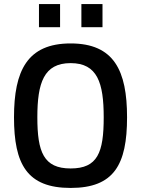

<svg xmlns="http://www.w3.org/2000/svg" viewBox="-20 -917 696 946"><path d="M485 -783V-897H381V-783ZM276 -783V-897H172V-783ZM328 9C542 9 606 -106 606 -339C606 -569 542 -703 328 -703C114 -703 49 -568 49 -339C49 -108 113 9 328 9ZM328 -87C195 -87 164 -168 164 -339C164 -509 196 -606 328 -606C460 -606 491 -509 491 -339C491 -165 461 -87 328 -87Z"/></svg>

Font: RazerF5 SemiBold
Style: Regular
Weight: 600
Foundry: Razer Inc.
Version: Version 2